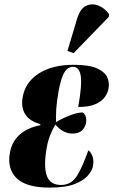

<svg xmlns="http://www.w3.org/2000/svg" viewBox="-20 -844 517 874"><path d="M205 10Q100 10 56 -32.5Q12 -75 25 -148Q33 -197 68 -229.5Q103 -262 163 -274L164 -279Q115 -292 95 -323.5Q75 -355 83 -401Q95 -470 156.5 -509.5Q218 -549 315 -549Q388 -549 423.5 -532Q459 -515 469 -490.5Q479 -466 474 -441Q471 -423 458 -403.5Q445 -384 416 -370.5Q387 -357 336 -357Q354 -457 347.5 -498.5Q341 -540 312 -540Q301 -540 289 -532.5Q277 -525 266.5 -501.5Q256 -478 247 -431Q238 -380 236 -347Q234 -314 235 -288Q263 -305 297.5 -318.5Q332 -332 357 -332Q368 -324 371 -311.5Q374 -299 372 -286Q368 -264 353 -250Q338 -236 309 -236Q267 -236 232 -277Q219 -256 208 -227.5Q197 -199 192 -168Q178 -86 193 -44Q208 -2 258 -2Q305 -2 331 -44.5Q357 -87 382 -160Q394 -152 401 -132.5Q408 -113 403 -87Q400 -69 381 -46Q362 -23 320.5 -6.5Q279 10 205 10ZM315 -602 287 -612 332 -762Q346 -805 372 -817.5Q398 -830 427 -819Q456 -808 477 -779L475 -767Z"/></svg>

Font: Noto Serif Display ExtraCondensed Black
Style: Italic
Weight: 900
Width: 2
Italic angle: -12°
Designer: Monotype Design Team
Foundry: Monotype Imaging Inc.
Version: Version 2.009